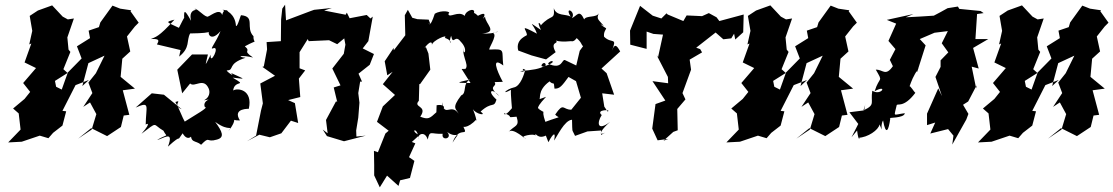

<svg xmlns="http://www.w3.org/2000/svg" viewBox="-20 -584 4760 821"><path d="M409 -488 403 -468 359 -453 365 -421 309 -386 329 -334 270 -274 244 -201 220 -213 215 -238 269 -272 251 -288 281 -362 273 -372 268 -424 296 -505 270 -501 248 -513 203 -561 142 -539 107 -516 118 -452 105 -394 114 -398 85 -317 134 -293 79 -229 109 -191 85 -161 36 -120 60 -99 68 -30 15 25 73 22 150 -4 187 7 207 -16 247 -47 263 -108 247 -110 303 -220 360 -242 332 -216 358 -314 427 -346 390 -271 358 -231 375 -186 336 -127 365 -146 392 -96 372 -30 314 9 370 -36 438 -2C458 -15 478 -28 497 -41L509 -90L533 -93L505 -198L557 -205L495 -256V-247L503 -333L537 -364L523 -428L557 -471L573 -487L538 -536L541 -540L494 -547L461 -560Z M881 -160C894 -167 843 -155 856 -126C876 -126 812 -91 770 -64C761 -78 747 -118 730 -148C764 -159 713 -134 757 -117L681 -179L629 -185L560 -124C624 -152 604 -131 603 -50C601 -53 635 -69 585 -12C658 -67 630 -53 679 -25C694 6 703 -15 652 14C674 12 727 -32 698 43C769 -22 727 35 761 -14C787 32 816 -17 797 -21C792 31 816 14 840 35C879 -5 860 27 907 13C942 4 931 -21 900 -63C963 -16 976 -54 956 -22C1008 -90 955 -68 1006 -69C971 -124 1049 -118 1044 -119C1062 -202 995 -209 977 -197C982 -245 1042 -212 975 -252C1037 -245 1027 -244 968 -272C990 -248 938 -286 952 -283C984 -285 950 -311 1030 -337C987 -342 1014 -350 1062 -338C1012 -372 1057 -360 1027 -386C1091 -421 1062 -391 1064 -429C1028 -466 1074 -513 1011 -519C1009 -521 996 -468 989 -473C986 -525 945 -544 932 -542C978 -511 942 -569 930 -520C919 -555 871 -507 865 -513C850 -516 817 -554 812 -545C842 -536 782 -557 797 -495C765 -552 765 -543 769 -477C781 -541 766 -506 745 -465C690 -491 686 -489 726 -500C657 -423 644 -426 625 -417C669 -420 657 -406 651 -394C686 -386 720 -378 752 -370L746 -342C795 -381 776 -410 793 -441C854 -442 863 -444 887 -450C859 -465 872 -391 923 -451C903 -401 875 -371 890 -377C925 -392 876 -299 881 -350C848 -283 862 -316 869 -351H801L738 -286L759 -185L793 -227C812 -208 851 -256 873 -204C873 -204 886 -173 852 -155Z M1504 0 1503 -26 1512 -81 1517 -145 1512 -186 1520 -235H1528L1513 -269L1561 -307L1579 -353L1531 -377L1555 -408L1574 -513L1564 -505L1548 -520L1475 -506L1463 -530L1458 -521L1366 -539L1399 -550L1323 -542L1309 -537L1203 -497L1199 -564L1187 -547L1182 -501L1181 -408L1120 -404L1122 -373L1108 -300L1102 -298L1156 -260L1093 -227L1104 -142L1096 -111L1075 -4L1036 20L1089 -8L1134 3L1183 -14L1224 -68L1255 -58L1241 -143L1212 -156L1264 -169L1258 -248L1285 -283L1261 -292V-361L1296 -417L1300 -408L1387 -412L1422 -395L1452 -420L1457 -393L1450 -354L1401 -291L1436 -219L1407 -210L1422 -148L1417 -151L1374 -71L1381 -14L1360 -30L1378 -2L1451 20L1544 -4Z M1822 -477 1813 -500 1765 -502 1743 -508 1724 -542 1711 -519 1713 -433 1664 -369 1663 -379 1625 -322 1636 -262 1659 -277 1617 -224 1669 -178 1617 -129 1592 -63 1642 -25 1628 -13 1596 67 1579 61 1580 121V166L1604 217L1635 167L1684 211L1691 187L1733 177L1752 104L1729 88L1756 29L1741 23L1773 -6C1727 -28 1769 -45 1769 12C1763 -10 1797 -27 1809 13C1818 -30 1822 -9 1873 -12C1865 20 1918 10 1892 -20C1936 15 1955 -37 1915 26C1942 -49 1985 5 1962 -41C1956 -45 1976 -29 2019 -75C2009 -64 2029 -50 2002 -118C2013 -96 2065 -86 2035 -107C2086 -153 2091 -119 2103 -158C2059 -198 2086 -208 2115 -173C2059 -220 2109 -210 2095 -233L2130 -234C2102 -286 2081 -343 2132 -304C2124 -369 2144 -376 2074 -372C2062 -369 2110 -433 2089 -442C2135 -461 2098 -436 2042 -441C2112 -446 2055 -482 2054 -513C2027 -482 2083 -549 2021 -515C2052 -486 1998 -551 2003 -520C2023 -555 1972 -543 1967 -516C1940 -541 1900 -503 1897 -525C1915 -535 1867 -543 1839 -525C1818 -460 1813 -485 1813 -485ZM1846 -104C1817 -77 1811 -72 1777 -85C1811 -134 1744 -123 1771 -153L1773 -225L1776 -224L1820 -286L1812 -355L1801 -383C1781 -363 1829 -427 1827 -392C1829 -411 1899 -441 1882 -422C1929 -407 1891 -380 1909 -431C1918 -387 1925 -439 1949 -407C1987 -369 1958 -339 1962 -380C1954 -337 1998 -293 1958 -284C1965 -287 1980 -291 1954 -289L1992 -229C1933 -230 1924 -229 1990 -244C1956 -227 1978 -186 1952 -176C1909 -120 1931 -119 1941 -98C1909 -145 1880 -79 1870 -147C1869 -93 1901 -143 1847 -134Z M2564 -128 2555 -185 2606 -179 2574 -271 2552 -291 2632 -364C2616 -393 2608 -398 2596 -366C2621 -429 2596 -394 2563 -427C2560 -448 2572 -458 2572 -463C2559 -470 2533 -490 2562 -473C2538 -502 2529 -502 2541 -528C2532 -507 2486 -519 2478 -501C2457 -546 2448 -517 2425 -506C2446 -534 2391 -561 2420 -513C2400 -525 2359 -514 2348 -549C2353 -494 2338 -527 2291 -474C2298 -478 2269 -507 2293 -456C2227 -500 2263 -481 2276 -440C2195 -483 2232 -458 2233 -435C2240 -433 2182 -420 2196 -368L2253 -347L2315 -330L2356 -361C2328 -412 2377 -393 2354 -414C2346 -418 2354 -401 2422 -408C2445 -400 2469 -463 2437 -429C2482 -391 2452 -398 2492 -372C2491 -410 2483 -401 2459 -367L2444 -304L2396 -327C2382 -333 2386 -283 2323 -312C2337 -330 2353 -322 2337 -313C2262 -273 2311 -339 2314 -304C2284 -288 2260 -285 2204 -280C2240 -269 2197 -299 2226 -286C2222 -269 2206 -215 2177 -210C2145 -203 2118 -174 2169 -202C2160 -218 2167 -148 2169 -122C2175 -128 2137 -80 2135 -100C2184 -84 2136 -80 2189 -85C2203 -41 2181 -50 2154 -19C2173 -43 2231 17 2228 8C2190 -1 2268 -15 2269 -4C2269 -26 2276 20 2323 -9C2302 -30 2309 -18 2325 24C2349 -22 2357 -16 2349 17C2362 1 2393 -70 2426 -72C2428 -12 2424 -36 2439 -3L2492 -22L2550 -26V-7L2568 -17C2529 2 2558 -37 2589 -63C2533 -20 2532 -60 2553 -92C2524 -117 2599 -116 2578 -107ZM2284 -159C2296 -157 2273 -195 2330 -236C2348 -217 2348 -242 2351 -205C2374 -204 2383 -217 2411 -255L2443 -237L2464 -166L2423 -115C2386 -114 2391 -149 2354 -94C2370 -75 2389 -92 2312 -63C2290 -127 2321 -92 2285 -117C2295 -123 2254 -105 2315 -170Z M3124 -415 3158 -446 3160 -522 3056 -494 3044 -510 3011 -528 2982 -515 2916 -518 2902 -494 2835 -522 2830 -527 2808 -505 2771 -517 2717 -559 2674 -453 2675 -393 2745 -375V-449L2774 -439L2815 -436L2794 -340L2788 -348L2836 -255L2837 -228L2770 -237L2825 -154L2783 -139L2773 -64L2769 -34L2792 16L2838 10L2817 18L2859 -20L2878 -27L2876 -118L2911 -159L2896 -191L2894 -174L2935 -286L2929 -329L2982 -360L2974 -374L2957 -380L3040 -445L3073 -416L3107 -420L3119 -440Z M3480 -488 3474 -468 3430 -453 3436 -421 3380 -386 3400 -334 3341 -274 3315 -201 3291 -213 3286 -238 3340 -272 3322 -288 3352 -362 3344 -372 3339 -424 3367 -505 3341 -501 3319 -513 3274 -561 3213 -539 3178 -516 3189 -452 3176 -394 3185 -398 3156 -317 3205 -293 3150 -229 3180 -191 3156 -161 3107 -120 3131 -99 3139 -30 3086 25 3144 22 3221 -4 3258 7 3278 -16 3318 -47 3334 -108 3318 -110 3374 -220 3431 -242 3403 -216 3429 -314 3498 -346 3461 -271 3429 -231 3446 -186 3407 -127 3436 -146 3463 -96 3443 -30 3385 9 3441 -36 3509 -2C3529 -15 3549 -28 3568 -41L3580 -90L3604 -93L3576 -198L3628 -205L3566 -256V-247L3574 -333L3608 -364L3594 -428L3628 -471L3644 -487L3609 -536L3612 -540L3565 -547L3532 -560Z M4186 -528 4173 -537 4082 -546 4076 -556 4032 -549C4012 -538 3993 -527 3973 -517L3910 -513L3853 -510L3886 -524L3772 -499L3812 -483L3779 -409L3809 -374L3785 -328L3798 -301C3766 -255 3755 -288 3725 -286C3758 -229 3741 -261 3720 -194C3778 -226 3749 -172 3710 -196C3701 -144 3726 -137 3672 -112C3687 -155 3682 -154 3675 -112L3612 -104L3650 -54L3621 3L3645 -26C3652 33 3660 -1 3651 5C3690 4 3737 -28 3741 -52C3761 -7 3740 -41 3756 -69C3768 -2 3780 -25 3787 -78C3771 -82 3847 -77 3849 -100C3796 -93 3803 -82 3814 -133C3815 -145 3842 -118 3894 -187C3890 -189 3870 -222 3869 -214C3877 -236 3885 -260 3907 -290C3880 -304 3867 -298 3902 -277L3938 -390L3913 -417L3976 -444L4033 -451L4007 -399L4035 -360L4002 -326V-298L3980 -255L4008 -173L3992 -206L3944 -98V-49L3979 -60L3958 -13L4034 -32L4057 -4L4052 34L4112 -73L4121 -97L4098 -136L4120 -150L4156 -219L4154 -206L4135 -299L4165 -291L4141 -379L4206 -417H4151L4158 -524Z M4556 -488 4550 -468 4506 -453 4512 -421 4456 -386 4476 -334 4417 -274 4391 -201 4367 -213 4362 -238 4416 -272 4398 -288 4428 -362 4420 -372 4415 -424 4443 -505 4417 -501 4395 -513 4350 -561 4289 -539 4254 -516 4265 -452 4252 -394 4261 -398 4232 -317 4281 -293 4226 -229 4256 -191 4232 -161 4183 -120 4207 -99 4215 -30 4162 25 4220 22 4297 -4 4334 7 4354 -16 4394 -47 4410 -108 4394 -110 4450 -220 4507 -242 4479 -216 4505 -314 4574 -346 4537 -271 4505 -231 4522 -186 4483 -127 4512 -146 4539 -96 4519 -30 4461 9 4517 -36 4585 -2C4605 -15 4625 -28 4644 -41L4656 -90L4680 -93L4652 -198L4704 -205L4642 -256V-247L4650 -333L4684 -364L4670 -428L4704 -471L4720 -487L4685 -536L4688 -540L4641 -547L4608 -560Z"/></svg>

Font: Asimov Aggro
Style: CondIt
Weight: 500
Designer: Google
Version: Version 2.000980; 2014